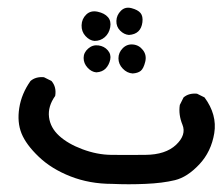

<svg xmlns="http://www.w3.org/2000/svg" viewBox="-20 -306 581 501"><path d="M272.5 173.8Q213.9 173.8 164.1 154.3Q114.3 134.8 81.1 103Q47.9 71.3 36.1 42Q24.4 12.7 30.3 -24.4Q36.1 -61.5 59.6 -94.7Q73.2 -106.4 94.7 -104.5L114.3 -94.7Q127.9 -79.1 124 -55.7Q104.5 -28.3 107.9 -0.5Q111.3 27.3 134.3 48.3Q157.2 69.3 195.3 83.5Q233.4 97.7 270 98.1Q306.6 98.6 359.4 98.1Q412.1 97.7 439.5 71.8Q466.8 45.9 456.1 19.5Q445.3 -6.8 449.2 -32.2L459 -51.8Q472.7 -63.5 494.1 -61.5L513.7 -51.8Q546.9 -6.8 539.1 41.5Q531.2 89.8 500 123Q468.8 156.2 436.5 164.1Q404.3 171.9 359.9 173.8Q315.4 175.8 272.5 173.8ZM231.4 -117.2Q218.8 -118.2 208.5 -129.4Q198.2 -140.6 198.2 -154.8Q198.2 -168.9 210 -179.2Q221.7 -189.5 236.8 -187.5Q252 -185.5 261.2 -174.8Q270.5 -164.1 267.6 -150.4Q264.6 -136.7 255.9 -127.4Q247.1 -118.2 231.4 -117.2ZM326.2 -114.3Q311.5 -115.2 300.3 -127Q289.1 -138.7 289.1 -153.8Q289.1 -168.9 300.3 -180.2Q311.5 -191.4 327.1 -189.9Q342.8 -188.5 353 -175.3Q363.3 -162.1 358.9 -144.5Q354.5 -127 347.2 -121.1Q339.8 -115.2 326.2 -114.3ZM226.6 -199.2Q213.9 -200.2 203.1 -211.9Q192.4 -223.6 192.9 -240.2Q193.4 -256.8 205.1 -268.1Q216.8 -279.3 234.9 -275.4Q252.9 -271.5 261.7 -261.2Q270.5 -251 267.6 -234.9Q264.6 -218.8 253.4 -209Q242.2 -199.2 226.6 -199.2ZM316.4 -214.8Q303.7 -215.8 293.5 -226.1Q283.2 -236.3 283.7 -251.5Q284.2 -266.6 295.4 -277.8Q306.6 -289.1 323.2 -284.7Q339.8 -280.3 346.7 -272Q353.5 -263.7 351.6 -248Q349.6 -232.4 340.8 -224.1Q332 -215.8 316.4 -214.8Z"/></svg>

Font: JasonHandwriting2
Style: Regular
Weight: 400
Version: Version 1.05.10